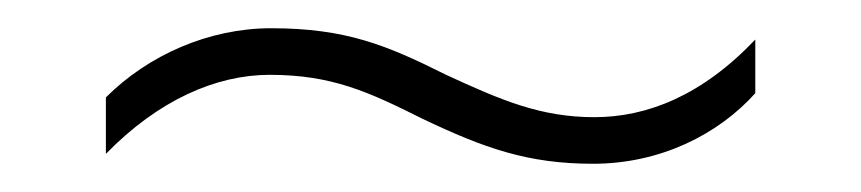

<svg xmlns="http://www.w3.org/2000/svg" viewBox="-20 -421 610 136"><path d="M279 -337C323 -316 354 -305 400 -305C448 -305 489 -326 515 -355V-393C477 -353 438 -338 401 -338C363 -338 335 -350 296 -368C254 -389 225 -401 172 -401C128 -401 85 -382 55 -352V-312C92 -350 133 -368 171 -368C215 -368 241 -356 279 -337Z"/></svg>

Font: Noto Sans Myanmar ExtraLight
Style: Regular
Weight: 200
Designer: Monotype Design Team
Foundry: Monotype Imaging Inc.
Version: Version 2.107